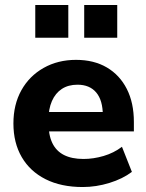

<svg xmlns="http://www.w3.org/2000/svg" viewBox="-20 -742 589 773"><path d="M313 11Q226 11 163.5 -20.5Q101 -52 67.5 -109.5Q34 -167 34 -245Q34 -321 66 -378.5Q98 -436 155.5 -468.5Q213 -501 286 -501Q358 -501 410 -470.5Q462 -440 490.5 -384Q519 -328 519 -251V-213H158V-291H410L394 -277Q394 -338 367.5 -369.5Q341 -401 292 -401Q255 -401 229 -384Q203 -367 189 -335Q175 -303 175 -258V-250Q175 -199 190.5 -166.5Q206 -134 237.5 -118Q269 -102 316 -102Q356 -102 397 -114Q438 -126 471 -151L511 -50Q474 -22 420.5 -5.5Q367 11 313 11ZM319 -590V-722H452V-590ZM122 -590V-722H255V-590Z"/></svg>

Font: Nunito Sans 12pt ExtraLight ExtraBold
Style: Regular
Weight: 800
Version: Version 3.101;gftools[0.9.27]